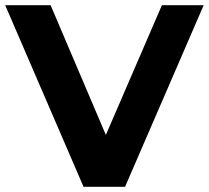

<svg xmlns="http://www.w3.org/2000/svg" viewBox="-29 -720 805 740"><path d="M756 -700 453 0H293L-9 -700H166L379 -200L595 -700Z"/></svg>

Font: Idrija
Style: Bold
Weight: 700
Designer: Julieta Ulanovsky
Foundry: Julieta Ulanovsky
Version: Version 7.200